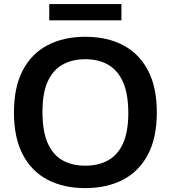

<svg xmlns="http://www.w3.org/2000/svg" viewBox="-20 -934 856 963"><path d="M408 9.5Q299.5 9.5 219.2 -32.2Q139 -74 94.5 -158.2Q50 -242.5 50 -370Q50 -497.5 94.5 -581.8Q139 -666 219.5 -707.8Q300 -749.5 408 -749.5Q517 -749.5 597.2 -707.5Q677.5 -665.5 722 -581.2Q766.5 -497 766.5 -370Q766.5 -243 722 -158.8Q677.5 -74.5 596.8 -32.5Q516 9.5 408 9.5ZM408 -103Q474.5 -103 523 -130.2Q571.5 -157.5 597.5 -215.8Q623.5 -274 623.5 -367Q623.5 -463 597 -522.5Q570.5 -582 522.2 -609.5Q474 -637 408 -637Q342.5 -637 294 -610Q245.5 -583 219.2 -525Q193 -467 193 -373Q193 -276 219 -216.8Q245 -157.5 293.2 -130.2Q341.5 -103 408 -103ZM227 -832V-913.5H589V-832Z"/></svg>

Font: Encode Sans SC SemiExpanded SemiBold
Style: Regular
Weight: 600
Width: 6
Designer: Multiple Designers
Foundry: Impallari Type
Version: Version 3.002